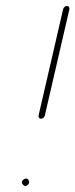

<svg xmlns="http://www.w3.org/2000/svg" viewBox="-20 -625 252 642"><path d="M130 -239 212 -594C213 -600 210 -605 204 -605C198 -605 192 -600 191 -594L109 -239C108 -233 111 -228 117 -228C123 -228 129 -233 130 -239ZM55 -10C59 -5 63 1 72 -6C81 -14 77 -20 74 -25C66 -34 47 -20 55 -10Z"/></svg>

Font: Electronic
Style: ThnIt
Weight: 100
Version: Version 1.011